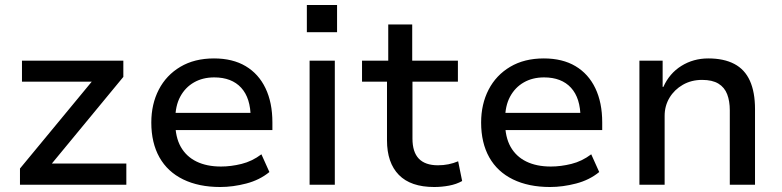

<svg xmlns="http://www.w3.org/2000/svg" viewBox="-20 -740 3133 769"><path d="M60 0V-65L374 -445L379 -413H68V-497H474V-432L158 -49L153 -85H486V0Z M862 9Q776 9 713.5 -21.5Q651 -52 618.5 -110Q586 -168 586 -249Q586 -323 616 -381Q646 -439 702.5 -472.5Q759 -506 837 -506Q912 -506 964 -475Q1016 -444 1043.5 -386.5Q1071 -329 1071 -250V-219H662V-288H1003L984 -268Q984 -347 946 -388.5Q908 -430 838 -430Q792 -430 757 -410Q722 -390 702 -353Q682 -316 682 -262V-250Q682 -191 704 -152Q726 -113 767 -93Q808 -73 865 -73Q905 -73 947.5 -83.5Q990 -94 1027 -122L1059 -51Q1020 -19 966.5 -5Q913 9 862 9Z M1209 -611V-720H1330V-611ZM1220 0V-497H1321V0Z M1719 9Q1625 9 1577.5 -39.5Q1530 -88 1530 -178V-413H1430V-497H1535V-642H1631V-497H1814V-413H1632V-185Q1632 -131 1657.5 -104.5Q1683 -78 1734 -78Q1756 -78 1776 -82Q1796 -86 1815 -94L1831 -15Q1808 -2 1778.5 3.5Q1749 9 1719 9Z M2183 9Q2097 9 2034.5 -21.5Q1972 -52 1939.5 -110Q1907 -168 1907 -249Q1907 -323 1937 -381Q1967 -439 2023.5 -472.5Q2080 -506 2158 -506Q2233 -506 2285 -475Q2337 -444 2364.5 -386.5Q2392 -329 2392 -250V-219H1983V-288H2324L2305 -268Q2305 -347 2267 -388.5Q2229 -430 2159 -430Q2113 -430 2078 -410Q2043 -390 2023 -353Q2003 -316 2003 -262V-250Q2003 -191 2025 -152Q2047 -113 2088 -93Q2129 -73 2186 -73Q2226 -73 2268.5 -83.5Q2311 -94 2348 -122L2380 -51Q2341 -19 2287.5 -5Q2234 9 2183 9Z M2541 0V-497H2634V-392H2637Q2661 -446 2709 -476Q2757 -506 2817 -506Q2879 -506 2921 -484Q2963 -462 2983.5 -416.5Q3004 -371 3004 -303V0H2903V-298Q2903 -335 2892.5 -362.5Q2882 -390 2857.5 -405Q2833 -420 2792 -420Q2749 -420 2715 -400.5Q2681 -381 2661.5 -348.5Q2642 -316 2642 -276V0Z"/></svg>

Font: Nunito Sans 12pt ExtraLight 7pt Medium
Style: Regular
Weight: 500
Version: Version 3.101;gftools[0.9.27]